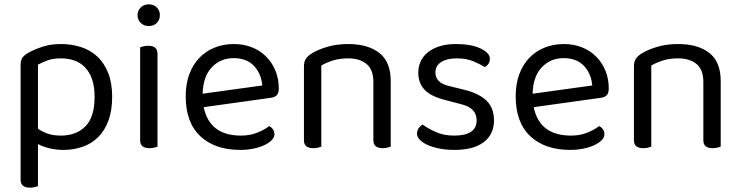

<svg xmlns="http://www.w3.org/2000/svg" viewBox="-20 -678 3417 885"><path d="M272 13Q237 13 206 5Q175 -3 155 -14V180Q150 182 140 184.5Q130 187 118 187Q75 187 75 150V-378Q75 -398 82 -410Q89 -422 111 -435Q138 -450 175.5 -462.5Q213 -475 261 -475Q310 -475 353.5 -461Q397 -447 428.5 -417.5Q460 -388 478.5 -342Q497 -296 497 -232Q497 -170 480.5 -124Q464 -78 434 -47.5Q404 -17 362.5 -2Q321 13 272 13ZM261 -53Q331 -53 373.5 -95.5Q416 -138 416 -232Q416 -281 403.5 -315Q391 -349 369.5 -370Q348 -391 320 -400Q292 -409 261 -409Q225 -409 200 -400Q175 -391 155 -380V-85Q174 -71 200 -62Q226 -53 261 -53Z M706 -2Q701 0 691 2.5Q681 5 669 5Q626 5 626 -31V-460Q631 -462 641.5 -464.5Q652 -467 664 -467Q706 -467 706 -430ZM614 -608Q614 -629 628.5 -643.5Q643 -658 666 -658Q689 -658 703 -643.5Q717 -629 717 -608Q717 -587 703 -572.5Q689 -558 666 -558Q643 -558 628.5 -572.5Q614 -587 614 -608Z M919 -184Q946 -53 1091 -53Q1133 -53 1167 -67Q1201 -81 1221 -97Q1245 -83 1245 -59Q1245 -45 1232.5 -32Q1220 -19 1198.5 -9Q1177 1 1148.5 7Q1120 13 1087 13Q971 13 903.5 -50Q836 -113 836 -234Q836 -291 852.5 -335.5Q869 -380 898.5 -411Q928 -442 969 -458.5Q1010 -475 1058 -475Q1103 -475 1141 -460Q1179 -445 1206.5 -417.5Q1234 -390 1249.5 -352.5Q1265 -315 1265 -270Q1265 -248 1255 -238.5Q1245 -229 1227 -227ZM1057 -410Q996 -410 956 -367.5Q916 -325 914 -246L1189 -284Q1184 -339 1150.5 -374.5Q1117 -410 1057 -410Z M1701 -301Q1701 -357 1669.5 -383Q1638 -409 1585 -409Q1545 -409 1514 -399Q1483 -389 1461 -376V-2Q1456 0 1446 2.5Q1436 5 1424 5Q1381 5 1381 -31V-372Q1381 -393 1389.5 -406.5Q1398 -420 1419 -433Q1445 -449 1488 -462Q1531 -475 1585 -475Q1676 -475 1728.5 -434Q1781 -393 1781 -305V-2Q1776 0 1765.5 2.5Q1755 5 1744 5Q1701 5 1701 -31V-301Z M2257 -123Q2257 -59 2210 -23Q2163 13 2074 13Q2036 13 2004 6.5Q1972 0 1949.5 -10.5Q1927 -21 1914.5 -34.5Q1902 -48 1902 -62Q1902 -74 1908.5 -85Q1915 -96 1928 -104Q1955 -84 1991 -68.5Q2027 -53 2073 -53Q2177 -53 2177 -123Q2177 -180 2108 -197L2025 -219Q1964 -235 1936 -265.5Q1908 -296 1908 -344Q1908 -370 1918.5 -394Q1929 -418 1951 -436Q1973 -454 2005.5 -464.5Q2038 -475 2082 -475Q2152 -475 2195 -454.5Q2238 -434 2238 -407Q2238 -394 2231.5 -384Q2225 -374 2214 -369Q2196 -381 2163 -395Q2130 -409 2085 -409Q2040 -409 2013.5 -392Q1987 -375 1987 -344Q1987 -321 2002 -305Q2017 -289 2052 -281L2121 -264Q2189 -247 2223 -213.5Q2257 -180 2257 -123Z M2440 -184Q2467 -53 2612 -53Q2654 -53 2688 -67Q2722 -81 2742 -97Q2766 -83 2766 -59Q2766 -45 2753.5 -32Q2741 -19 2719.5 -9Q2698 1 2669.5 7Q2641 13 2608 13Q2492 13 2424.5 -50Q2357 -113 2357 -234Q2357 -291 2373.5 -335.5Q2390 -380 2419.5 -411Q2449 -442 2490 -458.5Q2531 -475 2579 -475Q2624 -475 2662 -460Q2700 -445 2727.5 -417.5Q2755 -390 2770.5 -352.5Q2786 -315 2786 -270Q2786 -248 2776 -238.5Q2766 -229 2748 -227ZM2578 -410Q2517 -410 2477 -367.5Q2437 -325 2435 -246L2710 -284Q2705 -339 2671.5 -374.5Q2638 -410 2578 -410Z M3222 -301Q3222 -357 3190.5 -383Q3159 -409 3106 -409Q3066 -409 3035 -399Q3004 -389 2982 -376V-2Q2977 0 2967 2.5Q2957 5 2945 5Q2902 5 2902 -31V-372Q2902 -393 2910.5 -406.5Q2919 -420 2940 -433Q2966 -449 3009 -462Q3052 -475 3106 -475Q3197 -475 3249.5 -434Q3302 -393 3302 -305V-2Q3297 0 3286.5 2.5Q3276 5 3265 5Q3222 5 3222 -31V-301Z"/></svg>

Font: Baloo Bhai 2
Style: Regular
Weight: 400
Designer: Supriya Tembe, Noopur Datye and Ek Type
Foundry: Ek Type
Version: Version 1.640;PS 1.000;hotconv 16.6.51;makeotf.lib2.5.65220;